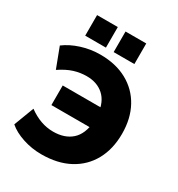

<svg xmlns="http://www.w3.org/2000/svg" viewBox="-214 -1057 1115 1204"><g transform="rotate(30 343.5 -454.5)"><path d="M267 11Q197 11 132 -10.5Q67 -32 27 -67L82 -212Q126 -180 170 -164.5Q214 -149 260 -149Q343 -149 393 -193.5Q443 -238 451 -332L501 -288H168V-430H498L449 -387Q441 -470 393.5 -513Q346 -556 270 -556Q224 -556 179 -542Q134 -528 82 -493L27 -638Q75 -674 141 -695Q207 -716 277 -716Q389 -716 471 -671Q553 -626 597.5 -544.5Q642 -463 642 -353Q642 -243 597 -161Q552 -79 468 -34Q384 11 267 11ZM340 -771V-920H490V-771ZM134 -771V-920H284V-771Z"/></g></svg>

Font: Nunito Sans 12pt Black
Style: Regular
Weight: 900
Designer: Vernon Adams
Foundry: Vernon Adams
Version: Version 3.101;gftools[0.9.27]